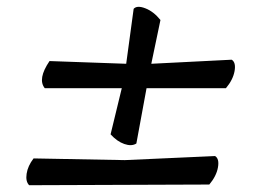

<svg xmlns="http://www.w3.org/2000/svg" viewBox="-20 -666 758 566"><path d="M426 -478 663 -490Q676 -482 671.5 -456.5Q667 -431 646 -406H412L382 -243Q368 -234 346.5 -241.5Q325 -249 306 -270L339 -406H112Q90 -433 126 -486L352 -478L374 -640Q384 -651 408.5 -641.5Q433 -632 453 -607ZM614 -206Q627 -198 622.5 -172.5Q618 -147 597 -122L66 -120Q55 -131 58.5 -154Q62 -177 79 -199L348 -194Z"/></svg>

Font: Tillana SemiBold
Style: Regular
Weight: 600
Designer: Lipi Raval (Devanagari, Latin), Jonny Pinhorn (Latin)
Foundry: Indian Type Foundry
Version: Version 2.003;PS 1.0;hotconv 1.0.79;makeotf.lib2.5.61930; tt